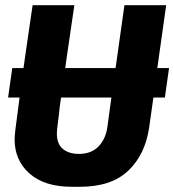

<svg xmlns="http://www.w3.org/2000/svg" viewBox="-20 -706 668 736"><path d="M27 -445H70Q75 -478 80 -515Q91 -591 105 -686H265Q248 -569 236 -488Q233 -465 230 -445H423L457 -686H617L583 -445H628L612 -332H568L552 -219Q537 -114 472 -52Q407 10 287 10H255Q151 10 93.5 -40.5Q36 -91 36 -172Q36 -183 39 -209.5Q42 -236 48 -278Q51 -302 55 -332H11ZM214 -332Q208 -293 206 -268Q202 -236 200 -219.5Q198 -203 198 -194Q198 -154 221 -135Q244 -116 283 -116Q330 -116 358 -145Q386 -174 392 -222L407 -332Z"/></svg>

Font: Chivo Mono Medium
Style: Bold Italic
Weight: 700
Italic angle: -8.05°
Monospace: yes
Version: Version 1.008